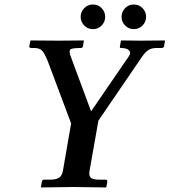

<svg xmlns="http://www.w3.org/2000/svg" viewBox="-20 -824 746 845"><path d="M256.8 -71.8 293 -280.8 190.9 -553.2Q174.8 -593.3 163.3 -603Q151.9 -612.8 129.9 -612.8H119.1Q114.3 -612.8 111.1 -614.5Q107.9 -616.2 108.9 -620.1L113.8 -645L116.2 -646Q225.1 -645 237.8 -645L347.2 -646L349.1 -645L345.2 -621.1Q343.3 -613.3 336.9 -612.8Q298.8 -612.8 290.5 -606.9Q282.2 -601.1 291 -576.2L380.9 -334L546.9 -576.2Q558.1 -591.3 548.1 -602.1Q538.1 -612.8 512.2 -612.8Q506.3 -612.8 507.8 -620.1L512.2 -645L514.2 -646Q590.3 -645 601.1 -645L704.1 -646L706.1 -645L702.1 -621.1Q701.2 -613.3 690.9 -612.8H670.9Q648.9 -612.8 635 -605Q621.1 -597.2 605 -574.2L413.1 -293L374 -71.8Q370.1 -48.8 380.6 -41Q391.1 -33.2 419.9 -33.2H444.8Q453.6 -33.2 452.1 -23.9L448.2 -1L444.8 1Q340.8 -1 304.2 -1L160.2 1V-1L164.1 -23.9Q166 -32.7 171.9 -33.2H198.2Q227.1 -33.2 240 -42Q252.9 -50.8 256.8 -71.8ZM350.6 -711.9Q335 -728 335 -750Q335 -772 350.6 -788.1Q366.2 -804.2 389.2 -804.2Q412.1 -804.2 427.5 -788.1Q442.9 -772 442.9 -750Q442.9 -728 427.5 -711.9Q412.1 -695.8 389.2 -695.8Q366.2 -695.8 350.6 -711.9ZM530.5 -711.9Q515.1 -728 515.1 -750Q515.1 -772 530.5 -788.1Q545.9 -804.2 568.8 -804.2Q591.8 -804.2 607.4 -788.1Q623 -772 623 -750Q623 -728 607.4 -711.9Q591.8 -695.8 568.8 -695.8Q545.9 -695.8 530.5 -711.9Z"/></svg>

Font: Linux Libertine
Style: Semibold Italic
Weight: 600
Italic angle: -11.5°
Designer: Philipp H. Poll
Foundry: Philipp H. Poll
Version: Version 5.1.2 ; ttfautohint (v0.9)